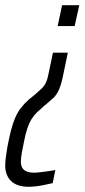

<svg xmlns="http://www.w3.org/2000/svg" viewBox="-66 -530 324 736"><path d="M45 186Q22 186 5 180.5Q-12 175 -23 164.5Q-34 154 -40 139Q-46 124 -46 105Q-46 89 -43.5 72Q-41 55 -38 35Q-31 -2 -24 -29.5Q-17 -57 -8 -78Q1 -99 13.5 -115.5Q26 -132 44 -148L65 -165Q85 -182 95 -192Q105 -202 110.5 -214Q116 -226 120 -247L137 -328H194L174 -232Q167 -200 158 -182Q149 -164 138 -154Q127 -144 114 -133L103 -124Q88 -111 76 -99.5Q64 -88 55 -73.5Q46 -59 39 -38.5Q32 -18 26 13Q21 36 17.5 56Q14 76 14 90Q14 103 19 112.5Q24 122 35.5 127Q47 132 68 132Q73 132 80.5 131Q88 130 98.5 129Q109 128 120.5 126Q132 124 146 122L136 172Q118 176 101 179.5Q84 183 69.5 184.5Q55 186 45 186ZM155 -430 172 -510H238L220 -430Z"/></svg>

Font: Saira UltraCondensed
Style: Italic
Weight: 400
Width: 1
Italic angle: -12°
Designer: Hector Gatti with collaboration of the Omnibus-Type team
Foundry: Omnibus-Type
Version: Version 1.101